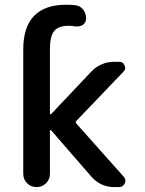

<svg xmlns="http://www.w3.org/2000/svg" viewBox="-20 -803 607 802"><path d="M193.4 -258.8Q192.4 -260.7 190.4 -259.8Q188.5 -258.8 188.5 -257.8V-77.1Q188.5 -53.7 172.4 -37.6Q156.2 -21.5 132.8 -21.5Q109.4 -21.5 93.3 -37.6Q77.1 -53.7 77.1 -77.1V-595.7Q77.1 -783.2 256.8 -783.2Q276.4 -783.2 293.9 -781.2Q314.5 -779.3 327.1 -763.2Q339.8 -747.1 339.8 -726.6Q339.8 -709 326.2 -699.2Q315.4 -692.4 302.7 -692.4Q299.8 -692.4 295.9 -692.4Q280.3 -695.3 266.6 -695.3Q224.6 -695.3 206.5 -673.8Q188.5 -652.3 188.5 -595.7V-328.1Q188.5 -326.2 190.4 -325.7Q192.4 -325.2 193.4 -326.2L360.4 -502.9Q400.4 -544.9 458 -544.9H477.5Q494.1 -544.9 500 -530.3Q502.9 -524.4 502.9 -519.5Q502.9 -510.7 495.1 -502.9L298.8 -297.9Q293.9 -293 298.8 -287.1L497.1 -64.5Q503.9 -56.6 503.9 -47.9Q503.9 -43 501 -37.1Q494.1 -21.5 477.5 -21.5H458Q400.4 -21.5 362.3 -64.5Z"/></svg>

Font: Gen Jyuu Gothic P Medium
Style: Regular
Weight: 500
Designer: [Source Han Sans]
Ryoko NISHIZUKA  (kana & ideographs); Paul D. Hunt (Latin, Greek & Cyrillic); Wenlong ZHANG  (bopomofo
Version: Version 1.002.20150607